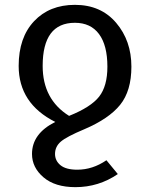

<svg xmlns="http://www.w3.org/2000/svg" viewBox="-20 -559 619 792"><path d="M299 141Q362 141 419 102L466 159Q387 213 291 213Q207 213 159.5 172.5Q112 132 112 76Q112 -8 208 -56Q57 -132 57 -287Q57 -404 120.5 -471.5Q184 -539 289 -539Q396 -539 459 -465Q522 -391 522 -284Q522 -184 475.5 -126.5Q429 -69 328 -26Q254 5 230.5 25.5Q207 46 207 76Q207 104 229.5 122.5Q252 141 299 141ZM289 -465Q156 -465 156 -287Q156 -149 265 -81Q355 -117 389 -160.5Q423 -204 423 -284Q423 -372 388.5 -418.5Q354 -465 289 -465Z"/></svg>

Font: Fira Sans
Style: Regular
Weight: 400
Designer: Carrois Corporate & Edenspiekermann AG
Foundry: Carrois Corporate GbR & Edenspiekermann AG
Version: Version 4.106;PS 004.106;hotconv 1.0.70;makeotf.lib2.5.58329